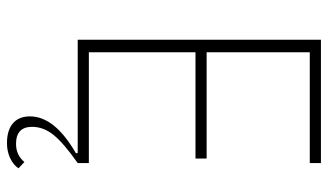

<svg xmlns="http://www.w3.org/2000/svg" viewBox="-215 -523 941 551"><g transform="rotate(90 255.5 -247.5)"><path d="M94 -698H448V-666H130V-370H435V-338H130V-32H448V0Q391 40 367.5 69Q344 98 344 131Q344 177 393 177Q425 177 445 153L463 170Q453 185 433.5 194Q414 203 391 203Q354 203 334 186Q314 169 314 137Q314 66 420 5L419 0H94Z"/></g></svg>

Font: IBM Plex Sans Cond ExtLt
Style: Regular
Weight: 200
Width: 3
Designer: Mike Abbink, Paul van der Laan, Pieter van Rosmalen
Foundry: Bold Monday
Version: Version 1.3